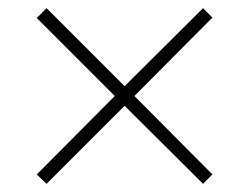

<svg xmlns="http://www.w3.org/2000/svg" viewBox="-20 -588 610 470"><path d="M477 -568 500 -545 309 -353 500 -161 477 -138 285 -329 94 -138 70 -161 261 -353 70 -544 94 -568 285 -377Z"/></svg>

Font: Noto Sans Symbols ExtraLight
Style: Regular
Weight: 250
Version: Version 2.002